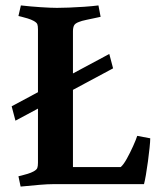

<svg xmlns="http://www.w3.org/2000/svg" viewBox="-20 -679 580 708"><path d="M383 -480 397 -427 37 -234 23 -287ZM249 -563V-63H425Q435 -71 447.5 -93.5Q460 -116 471 -140.5Q482 -165 486 -178L534 -169Q534 -157 531.5 -133.5Q529 -110 525.5 -83.5Q522 -57 518 -34Q514 -11 511 0H177Q156 0 126.5 2.5Q97 5 56 9L48 -29Q48 -29 58.5 -31.5Q69 -34 82 -38Q95 -42 104 -47Q115 -53 117.5 -59.5Q120 -66 120 -79V-571Q120 -584 117.5 -590Q115 -596 104 -602Q95 -607 82 -611Q69 -615 58.5 -617.5Q48 -620 48 -620L57 -659Q92 -655 130 -652.5Q168 -650 190 -650Q207 -650 234 -651Q261 -652 290 -654Q319 -656 343 -659L351 -617Q351 -617 335 -613.5Q319 -610 299.5 -606Q280 -602 271 -598Q257 -593 253 -585Q249 -577 249 -563Z"/></svg>

Font: Buenard
Style: Regular
Weight: 400
Version: Version 2.000